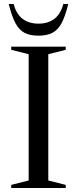

<svg xmlns="http://www.w3.org/2000/svg" viewBox="-20 -938 384 958"><path d="M308 -15.5V0H36V-15.5L123 -37.5V-667.5L36 -689.5V-705H308V-689.5L221 -667.5V-37.5ZM172 -820Q218.5 -820 250.2 -843.2Q282 -866.5 296 -918H320.5Q305.5 -856 286.8 -821.8Q268 -787.5 240.8 -773.8Q213.5 -760 172 -760Q130.5 -760 103.2 -773.8Q76 -787.5 57.5 -821.8Q39 -856 23.5 -918H48Q62 -866.5 93.8 -843.2Q125.5 -820 172 -820Z"/></svg>

Font: Newsreader 60pt
Style: Regular
Weight: 400
Designer: Hugues Gentile
Foundry: Production Type
Version: Version 1.003